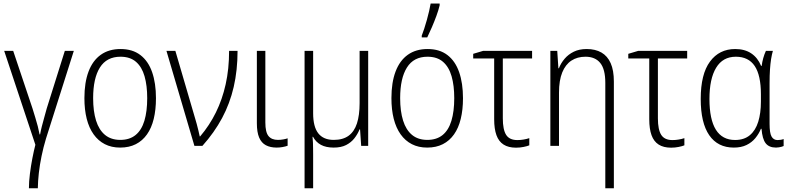

<svg xmlns="http://www.w3.org/2000/svg" viewBox="-20 -815 4407 1073"><path d="M392.6 -530.8 236.8 -39.6Q222.2 8.8 212.2 57.6Q202.1 106.4 197 152.3Q191.9 198.2 191.4 237.3H141.6Q141.6 200.7 147.2 156Q152.8 111.3 161.1 68.6Q169.4 25.9 177.7 -5.9L3.4 -530.8H53.7L161.6 -209Q169.4 -183.6 177.2 -158.2Q185.1 -132.8 191.2 -109.1Q197.3 -85.4 201.2 -64H204.1Q208 -85.9 213.9 -108.9Q219.7 -131.8 226.8 -156.7Q233.9 -181.6 241.2 -209L342.3 -530.8Z M851.6 -266.1Q851.6 -201.7 839.1 -150.6Q826.7 -99.6 801.5 -64Q776.4 -28.3 739 -9.3Q701.7 9.8 651.4 9.8Q603 9.8 565.9 -9.3Q528.8 -28.3 503.2 -64.2Q477.5 -100.1 464.6 -151.1Q451.7 -202.1 451.7 -266.6Q451.7 -354 474.9 -415.3Q498 -476.6 543.2 -508.8Q588.4 -541 653.8 -541Q720.7 -541 764.6 -507.3Q808.6 -473.6 830.1 -411.9Q851.6 -350.1 851.6 -266.1ZM500.5 -266.6Q500.5 -193.4 516.8 -141.1Q533.2 -88.9 566.9 -61Q600.6 -33.2 652.3 -33.2Q704.1 -33.2 737.5 -60.3Q771 -87.4 786.9 -139.9Q802.7 -192.4 802.7 -266.6Q802.7 -336.9 787.8 -388.9Q772.9 -440.9 740 -469.5Q707 -498 653.3 -498Q576.2 -498 538.3 -437.7Q500.5 -377.4 500.5 -266.6Z M910.2 -530.8H960L1070.3 -153.8Q1074.7 -140.6 1079.3 -122.6Q1084 -104.5 1088.6 -86.2Q1093.3 -67.9 1096.2 -52.7H1098.6Q1150.9 -114.3 1186.5 -186.5Q1222.2 -258.8 1241.2 -344.2Q1260.3 -429.7 1260.3 -530.8H1307.6Q1307.6 -422.4 1286.1 -329.3Q1264.6 -236.3 1221.2 -155.3Q1177.7 -74.2 1111.3 0H1066.4Z M1462.9 -530.8V-130.4Q1462.9 -76.2 1480.5 -54.7Q1498 -33.2 1533.2 -33.2Q1547.9 -33.2 1563 -35.9Q1578.1 -38.6 1587.4 -42V-0.5Q1575.2 3.9 1559.1 6.8Q1543 9.8 1526.4 9.8Q1490.7 9.8 1465.8 -3.4Q1440.9 -16.6 1428.2 -46.4Q1415.5 -76.2 1415.5 -126.5V-530.8Z M2037.6 -530.8V0H1998.5L1992.2 -91.8H1989.3Q1978.5 -64.9 1960.2 -41.7Q1941.9 -18.6 1914.1 -4.4Q1886.2 9.8 1844.7 9.8Q1801.8 9.8 1773.4 -5.6Q1745.1 -21 1729.5 -50.3H1726.6Q1728.5 -34.2 1729 -17.6Q1729.5 -1 1729.7 15.6Q1730 32.2 1730 49.3V237.3H1682.1V-530.8H1730V-182.1Q1730 -106.4 1758.8 -69.8Q1787.6 -33.2 1845.2 -33.2Q1896.5 -33.2 1928.2 -56.4Q1960 -79.6 1974.9 -125.5Q1989.7 -171.4 1989.7 -238.8V-530.8Z M2567.4 -266.1Q2567.4 -201.7 2554.9 -150.6Q2542.5 -99.6 2517.3 -64Q2492.2 -28.3 2454.8 -9.3Q2417.5 9.8 2367.2 9.8Q2318.8 9.8 2281.7 -9.3Q2244.6 -28.3 2219 -64.2Q2193.4 -100.1 2180.4 -151.1Q2167.5 -202.1 2167.5 -266.6Q2167.5 -354 2190.7 -415.3Q2213.9 -476.6 2259 -508.8Q2304.2 -541 2369.6 -541Q2436.5 -541 2480.5 -507.3Q2524.4 -473.6 2545.9 -411.9Q2567.4 -350.1 2567.4 -266.1ZM2216.3 -266.6Q2216.3 -193.4 2232.7 -141.1Q2249 -88.9 2282.7 -61Q2316.4 -33.2 2368.2 -33.2Q2419.9 -33.2 2453.4 -60.3Q2486.8 -87.4 2502.7 -139.9Q2518.6 -192.4 2518.6 -266.6Q2518.6 -336.9 2503.7 -388.9Q2488.8 -440.9 2455.8 -469.5Q2422.9 -498 2369.1 -498Q2292 -498 2254.2 -437.7Q2216.3 -377.4 2216.3 -266.6ZM2336.9 -606V-615.7Q2343.3 -631.8 2350.8 -654.8Q2358.4 -677.7 2365.5 -703.4Q2372.6 -729 2378.2 -753.2Q2383.8 -777.3 2386.7 -795.4H2437V-785.2Q2430.7 -758.3 2418.9 -726.3Q2407.2 -694.3 2393.6 -662.8Q2379.9 -631.3 2367.7 -606Z M2953.6 -530.8V-488.3H2790V-153.8Q2790 -90.3 2808.6 -61.3Q2827.1 -32.2 2871.6 -32.2Q2888.7 -32.2 2906.2 -35.2Q2923.8 -38.1 2938 -43V-2.9Q2926.8 2 2906.2 6.1Q2885.7 10.3 2863.8 10.3Q2821.3 10.3 2794.2 -7.1Q2767.1 -24.4 2754.4 -59.6Q2741.7 -94.7 2741.7 -148.4V-488.3H2624.5V-514.2L2680.2 -530.8Z M3258.8 -541Q3307.1 -541 3341.1 -521.5Q3375 -502 3392.8 -461.9Q3410.6 -421.9 3410.6 -358.9V237.3H3362.8V-351.6Q3362.8 -428.2 3334.5 -463.1Q3306.2 -498 3252 -498Q3206.5 -498 3173.3 -476.3Q3140.1 -454.6 3122.1 -410.2Q3104 -365.7 3104 -297.4V0H3055.7V-530.8H3094.2L3100.6 -433.6H3103.5Q3114.7 -462.4 3135.5 -486.8Q3156.2 -511.2 3186.8 -526.1Q3217.3 -541 3258.8 -541Z M3820.3 -530.8V-488.3H3656.7V-153.8Q3656.7 -90.3 3675.3 -61.3Q3693.8 -32.2 3738.3 -32.2Q3755.4 -32.2 3772.9 -35.2Q3790.5 -38.1 3804.7 -43V-2.9Q3793.5 2 3772.9 6.1Q3752.4 10.3 3730.5 10.3Q3688 10.3 3660.9 -7.1Q3633.8 -24.4 3621.1 -59.6Q3608.4 -94.7 3608.4 -148.4V-488.3H3491.2V-514.2L3546.9 -530.8Z M4087.9 -32.7Q4138.7 -32.7 4170.7 -59.6Q4202.6 -86.4 4217.5 -134.8Q4232.4 -183.1 4232.4 -247.1V-287.6Q4232.4 -394 4197.8 -446Q4163.1 -498 4092.3 -498Q4019.5 -498 3982.2 -436.5Q3944.8 -375 3944.8 -261.7Q3944.8 -147.5 3980.7 -90.1Q4016.6 -32.7 4087.9 -32.7ZM4081.1 9.8Q3991.2 9.8 3943.6 -59.3Q3896 -128.4 3896 -262.2Q3896 -400.9 3947.8 -470.9Q3999.5 -541 4088.9 -541Q4142.1 -541 4178.5 -516.6Q4214.8 -492.2 4233.4 -446.8H4236.8Q4239.3 -468.3 4245.4 -490Q4251.5 -511.7 4260.3 -530.8H4299.3Q4293.5 -510.7 4289.3 -484.9Q4285.2 -459 4283 -425.8Q4280.8 -392.6 4280.8 -350.1V-123Q4280.8 -71.3 4292 -51.8Q4303.2 -32.2 4325.7 -32.2Q4334 -32.2 4343.3 -33.7Q4352.5 -35.2 4359.4 -38.1V1Q4355 3.4 4348.1 5.1Q4341.3 6.8 4333.3 8.3Q4325.2 9.8 4316.9 9.8Q4277.8 9.8 4259 -14.4Q4240.2 -38.6 4235.8 -95.2H4232.4Q4221.2 -67.4 4201.4 -43.2Q4181.6 -19 4151.9 -4.6Q4122.1 9.8 4081.1 9.8Z"/></svg>

Font: Open Sans SemiCondensed Light
Style: Regular
Weight: 300
Width: 4
Designer: Monotype Design Team
Foundry: Monotype Imaging Inc.
Version: Version 3.000